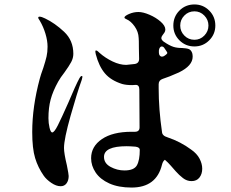

<svg xmlns="http://www.w3.org/2000/svg" viewBox="-20 -833 1040 864"><path d="M949 -718Q949 -679 921.5 -651.5Q894 -624 855 -624Q815 -624 787.5 -651.5Q760 -679 760 -718Q760 -758 787.5 -785.5Q815 -813 855 -813Q894 -813 921.5 -785.5Q949 -758 949 -718ZM918 -718Q918 -744 899.5 -763Q881 -782 855 -782Q828 -782 809.5 -763Q791 -744 791 -718Q791 -692 809.5 -673Q828 -654 855 -654Q881 -654 899.5 -673Q918 -692 918 -718ZM890 -74Q890 -50 877.5 -34Q865 -18 842 -18Q821 -18 803.5 -31.5Q786 -45 770.5 -62.5Q755 -80 749 -87Q736 -102 722 -114Q713 -108 709 -92Q684 11 572 11Q513 11 472 -7.5Q431 -26 410.5 -56.5Q390 -87 390 -121Q390 -174 438.5 -207Q487 -240 572 -240H587Q608 -240 608 -260L607 -430Q607 -451 591 -451Q585 -450 575 -450Q548 -450 530 -455Q479 -471 452 -503Q425 -535 411 -589L409 -600Q409 -606 412 -606Q416 -606 421 -601.5Q426 -597 428 -595Q454 -572 486.5 -556.5Q519 -541 548 -541Q554 -541 586 -545Q606 -548 606 -568L605 -616Q605 -656 604 -662Q603 -690 586 -714Q569 -738 550 -746Q540 -750 540 -754Q540 -761 560.5 -770Q581 -779 603 -779Q624 -779 653 -766.5Q682 -754 703 -735.5Q724 -717 724 -700Q724 -693 720 -686.5Q716 -680 711 -674Q706 -667 706 -662Q706 -654 716 -646Q742 -628 761 -622Q777 -617 799 -617Q820 -616 830 -612Q840 -608 845 -594Q847 -586 847 -578Q847 -537 785 -507Q738 -486 712 -478Q694 -472 694 -454V-435Q694 -342 709 -239Q710 -222 734 -215Q793 -195 840 -160Q866 -142 878 -119Q890 -96 890 -74ZM351 -487 348 -474Q327 -416 297.5 -311.5Q268 -207 268 -167Q268 -143 281 -89Q289 -49 289 -41Q289 -21 279.5 -8Q270 5 253 5Q233 5 211 -10Q189 -25 177 -42Q151 -79 138 -122Q125 -165 125 -239Q125 -353 159 -479Q163 -495 175 -528Q185 -559 189.5 -578.5Q194 -598 194 -623Q194 -650 184.5 -681.5Q175 -713 159 -740Q157 -743 154.5 -747Q152 -751 152 -753Q152 -758 158 -758Q167 -758 183 -750Q227 -729 268.5 -690Q310 -651 310 -591Q310 -572 300.5 -554Q291 -536 270 -507Q252 -484 242 -466Q218 -423 208 -385.5Q198 -348 198 -301Q198 -279 203 -258Q208 -237 215 -237Q224 -237 240 -268.5Q256 -300 287 -370Q321 -451 338 -482Q343 -491 348 -491Q351 -491 351 -487ZM708 -624Q703 -624 699.5 -619Q696 -614 695 -606V-598V-596Q695 -588 699 -583Q703 -578 709 -578L717 -580Q733 -590 733 -595Q733 -598 718 -619Q714 -624 708 -624ZM590 -173Q564 -175 550 -175Q448 -175 448 -127Q448 -98 477.5 -82Q507 -66 540 -66Q583 -66 596 -89Q609 -112 609 -159Q609 -170 590 -173Z"/></svg>

Font: Shippori Mincho B1 ExtraBold
Style: Regular
Weight: 800
Designer: FONTDASU
Foundry: FONTDASU / Google Inc. / but / Adobe
Version: Version 3.110; ttfautohint (v1.8.3)